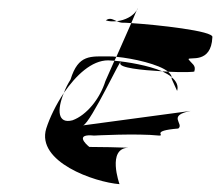

<svg xmlns="http://www.w3.org/2000/svg" viewBox="-20 -528 562 490"><path d="M98 -200C72 -115 221 -63 285 -58C285 -58 252 -150 308 -151C289 -152 232 -153 208 -153C198 -161 171 -187 220 -182C220 -182 329 -188 386 -182C403 -182 362 -194 435 -200C451 -212 405 -233 467 -245L192 -208C211 -213 296 -395 287 -367C283 -355 341 -349 394 -346C359 -361 306 -370 272 -373L249 -321C235 -276 201 -234 165 -221C127 -211 125 -247 143 -291C123 -261 107 -228 98 -200ZM143 -291C147 -302 153 -314 160 -325C180 -390 211 -384 260 -384C265 -384 271 -384 277 -383L272 -373C266 -373 261 -374 256 -374C214 -374 174 -336 143 -291ZM250 -476C259 -473 269 -473 278 -474C268 -478 261 -484 250 -476ZM278 -474C299 -476 320 -487 329 -502L315 -469C304 -470 297 -470 293 -470C288 -470 282 -472 278 -474ZM277 -383C320 -379 386 -364 409 -345C446 -343 479 -344 476 -346C481 -362 469 -365 461 -377C463 -384 519 -364 522 -433C527 -449 379 -465 315 -469ZM329 -502C331 -504 331 -506 332 -508ZM308 -151H313ZM394 -346C400 -346 404 -345 409 -345C414 -340 418 -336 418 -331C412 -337 403 -341 394 -346ZM418 -331V-327L432 -296C436 -309 430 -321 418 -331Z"/></svg>

Font: bitstorm
Style: extobl
Weight: 400
Version: Version 0.2